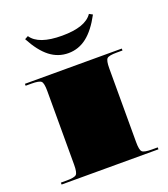

<svg xmlns="http://www.w3.org/2000/svg" viewBox="-121 -727 714 814"><g transform="rotate(-20 236.0 -320.0)"><path d="M373.7 -640.3 389 -632Q356.6 -571.2 319.5 -542.4Q282.3 -513.5 236 -513.5Q189.7 -513.5 152.5 -542.4Q115.4 -571.2 83 -632L98.3 -640.3Q130.2 -592.2 236 -592.2Q341.8 -592.2 373.7 -640.3ZM17.5 -454.5H454.5V-445.8H428.3Q392.9 -445.8 384.4 -437.3Q375.9 -428.8 375.9 -393.4V-61.2Q375.9 -25.8 384.4 -17.3Q392.9 -8.7 428.3 -8.7H454.5V0H17.5V-8.7H43.7Q79.1 -8.7 87.6 -17.3Q96.2 -25.8 96.2 -61.2V-393.4Q96.2 -428.8 87.6 -437.3Q79.1 -445.8 43.7 -445.8H17.5Z"/></g></svg>

Font: FoglihtenBlackPcs
Style: BlackPcs
Weight: 900
Version: Version 0.75